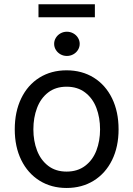

<svg xmlns="http://www.w3.org/2000/svg" viewBox="-20 -890 640 921"><path d="M50.8 -269.5Q50.8 -354 81.8 -418.2Q112.8 -482.4 169.2 -517.6Q225.6 -552.7 299.3 -552.7Q373 -552.7 429.7 -517.6Q486.3 -482.4 517.6 -418.2Q548.8 -354 548.8 -269.5Q548.8 -186 517.6 -122.3Q486.3 -58.6 429.7 -23.4Q373 11.7 299.3 11.7Q226.1 11.7 169.7 -23.4Q113.3 -58.6 82 -122.3Q50.8 -186 50.8 -269.5ZM460 -269.5Q460 -325.7 442.4 -372.1Q424.8 -418.5 388.4 -446.3Q352.1 -474.1 299.3 -474.1Q247.1 -474.1 211.2 -446.5Q175.3 -418.9 157.7 -372.3Q140.1 -325.7 140.1 -269.5Q140.1 -213.9 157.7 -168Q175.3 -122.1 211.2 -94.5Q247.1 -66.9 299.3 -66.9Q352.1 -66.9 388.4 -94.5Q424.8 -122.1 442.4 -168Q460 -213.9 460 -269.5ZM239.7 -679.7Q239.7 -695.3 248 -708.7Q256.3 -722.2 270.3 -730Q284.2 -737.8 300.8 -737.8Q317.4 -737.8 331.5 -730Q345.7 -722.2 354 -708.7Q362.3 -695.3 362.3 -679.7Q362.3 -664.1 354 -650.6Q345.7 -637.2 331.5 -629.4Q317.4 -621.6 300.8 -621.6Q284.2 -621.6 270.3 -629.4Q256.3 -637.2 248 -650.6Q239.7 -664.1 239.7 -679.7ZM435.1 -807.1H164.6V-869.6H435.1Z"/></svg>

Font: Raveo Variable
Style: Regular
Weight: 400
Designer: Jakub Foglar, Rasmus Andersson (Inter)
Foundry: Jakubfoglar.com
Version: Version 1.000;Glyphs 3.2.3 (3260)